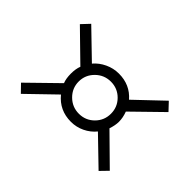

<svg xmlns="http://www.w3.org/2000/svg" viewBox="-136 -730 812 812"><g transform="rotate(-45 270.0 -323.5)"><path d="M214 -187 88 -59 54 -92 170 -212Q145.5 -232 131.8 -260.8Q118 -289.5 118 -322Q118 -390.5 170 -433L52 -555L86 -588L213 -458Q233 -466 262 -466Q291 -466 311 -458L437 -587L472 -554L355 -433Q378.5 -413 392.2 -383.8Q406 -354.5 406 -322Q406 -255.5 358 -214L474 -92L439 -59L313 -188Q286.5 -178 262 -178Q241 -178 214 -187ZM194.2 -390.5Q166 -362 166 -322Q166 -282 194 -254Q222 -226 262 -226Q302 -226 330 -254Q358 -282 358 -322Q358 -362 329.8 -390.5Q301.5 -419 262 -419Q222.5 -419 194.2 -390.5Z"/></g></svg>

Font: IBM 3270
Style: Regular
Weight: 400
Monospace: yes
Version: Version 2.3.1